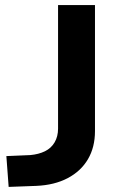

<svg xmlns="http://www.w3.org/2000/svg" viewBox="-20 -725 500 754"><path d="M14 9 5 -112 99 -116Q132 -119 156.5 -131Q181 -143 194.5 -166Q208 -189 208 -220V-705H353V-210Q353 -147 325.5 -100Q298 -53 246 -25.5Q194 2 122 5Z"/></svg>

Font: Nunito Sans 7pt SemiExpanded
Style: Bold
Weight: 700
Width: 6
Designer: Vernon Adams
Foundry: Vernon Adams
Version: Version 3.101;gftools[0.9.27]